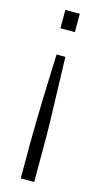

<svg xmlns="http://www.w3.org/2000/svg" viewBox="-111 -545 394 758"><g transform="rotate(15 86.5 -166.0)"><path d="M59 178V44Q59 26 59.5 -2.5Q60 -31 60.5 -67.5Q61 -104 62.5 -147Q64 -190 65.5 -236Q67 -282 69 -331H105Q107 -282 108 -236Q109 -190 110.5 -147.5Q112 -105 113 -68.5Q114 -32 114 -3.5Q114 25 114 44V178ZM57 -435V-510H116V-435Z"/></g></svg>

Font: Saira ExtraCondensed Light
Style: Regular
Weight: 300
Width: 2
Designer: Hector Gatti with collaboration of the Omnibus-Type team
Foundry: Omnibus-Type
Version: Version 1.101